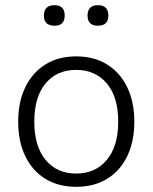

<svg xmlns="http://www.w3.org/2000/svg" viewBox="-20 -711 587 739"><path d="M273 8Q205 8 155 -22.5Q105 -53 77.5 -109.5Q50 -166 50 -243Q50 -319 77.5 -375.5Q105 -432 155 -463Q205 -494 273 -494Q342 -494 392 -463Q442 -432 469.5 -375.5Q497 -319 497 -243Q497 -166 469.5 -109.5Q442 -53 392 -22.5Q342 8 273 8ZM273 -43Q347 -43 391 -95.5Q435 -148 435 -243Q435 -338 391 -390Q347 -442 273 -442Q199 -442 155.5 -390Q112 -338 112 -243Q112 -148 155.5 -95.5Q199 -43 273 -43ZM357 -612Q317 -612 317 -651Q317 -691 357 -691Q397 -691 397 -651Q397 -612 357 -612ZM190 -612Q149 -612 149 -651Q149 -691 190 -691Q229 -691 229 -651Q229 -612 190 -612Z"/></svg>

Font: Nunito Light
Style: Regular
Weight: 300
Designer: Vernon Adams
Foundry: Vernon Adams
Version: Version 3.601; ttfautohint (v1.8.2.53-6de2)